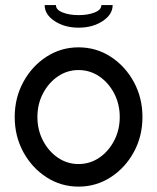

<svg xmlns="http://www.w3.org/2000/svg" viewBox="-20 -712 605 739"><path d="M282.2 -442.4Q238.8 -442.4 202.9 -418Q167 -393.6 145.5 -352.5Q124 -311.5 124 -261.7Q124 -211.9 145.5 -170.7Q167 -129.4 202.9 -105Q238.8 -80.6 282.2 -80.6Q326.2 -80.6 362.1 -105Q397.9 -129.4 419.4 -170.7Q440.9 -211.9 440.9 -261.7Q440.9 -311.5 419.4 -352.5Q397.9 -393.6 362.1 -418Q326.2 -442.4 282.2 -442.4ZM282.2 6.3Q214.8 6.3 158.9 -29.8Q103 -65.9 69.8 -126.7Q36.6 -187.5 36.6 -261.7Q36.6 -335.4 69.8 -396.5Q103 -457.5 158.9 -493.7Q214.8 -529.8 282.2 -529.8Q350.1 -529.8 406 -493.7Q461.9 -457.5 495.1 -396.5Q528.3 -335.4 528.3 -261.7Q528.3 -187.5 495.1 -126.7Q461.9 -65.9 406 -29.8Q350.1 6.3 282.2 6.3ZM282.7 -605.5Q228.5 -605.5 190.2 -630.9Q151.9 -656.2 151.9 -692.4H195.3Q195.3 -674.3 220.9 -664.1Q246.6 -653.8 282.7 -653.8Q318.8 -653.8 344.5 -664.1Q370.1 -674.3 370.1 -692.4H413.6Q413.6 -656.2 375.2 -630.9Q336.9 -605.5 282.7 -605.5Z"/></svg>

Font: Qaz
Style: Regular
Weight: 400
Designer: GGBotNet
Foundry: f0n7
Version: 0.70